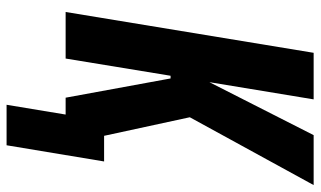

<svg xmlns="http://www.w3.org/2000/svg" viewBox="-210 -564 950 569"><g transform="rotate(90 264.5 -280.0)"><path d="M291 175 320 0H270L215 -300L213 -311H205L154 0H16L137 -735H275L224 -426L381 -735H529L328 -368L383 -114H459L411 175Z"/></g></svg>

Font: Iosevka Curly Heavy
Style: Italic
Weight: 900
Italic angle: -9°
Monospace: yes
Designer: Belleve Invis
Foundry: Belleve Invis
Version: Version 22.1.2; ttfautohint (v1.8.4)